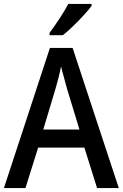

<svg xmlns="http://www.w3.org/2000/svg" viewBox="-20 -961 627 981"><path d="M476 0 411 -207H175L110 0H0L235 -716H351L587 0ZM322 -509Q317 -530 307 -564.5Q297 -599 292 -622Q287 -595 278.5 -562Q270 -529 264 -509L201 -299H386ZM448 -931Q434 -912 408 -883.5Q382 -855 353 -827Q324 -799 301 -781H233V-793Q257 -825 284 -866Q311 -907 329 -941H448Z"/></svg>

Font: Noto Sans Kannada SemiCondensed Medium
Style: Regular
Weight: 500
Width: 4
Designer: Jelle Bosma - Monotype Design Team
Foundry: Monotype Imaging Inc.
Version: Version 2.005; ttfautohint (v1.8.4.7-5d5b)